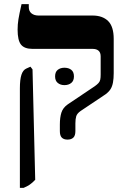

<svg xmlns="http://www.w3.org/2000/svg" viewBox="-20 -667 614 927"><path d="M306 7Q288 7 278.5 -2.5Q269 -12 269 -34V-66Q269 -100 276.5 -123.5Q284 -147 307 -163L438 -251Q449 -259 455.5 -266Q462 -273 464 -282.5Q466 -292 466 -307V-395Q466 -413 456 -422Q446 -431 427 -431H137Q98 -431 81.5 -451.5Q65 -472 65 -524Q65 -549 69 -574Q73 -599 84 -647H119V-633Q119 -613 132 -602.5Q145 -592 166 -592H427Q475 -592 502 -565.5Q529 -539 529 -479V-314Q529 -288 525.5 -269Q522 -250 514 -237Q506 -224 490 -212L369 -131Q352 -119 348 -105.5Q344 -92 344 -71V-34Q344 -12 334 -2.5Q324 7 306 7ZM76 240V-240Q76 -283 83.5 -306Q91 -329 107 -336L127 -345L137 -332L150 201Q136 216 123.5 224.5Q111 233 94 240ZM246 -298Q246 -320 259 -330Q272 -340 291 -340Q311 -340 324 -330Q337 -320 337 -298Q337 -277 324 -266.5Q311 -256 291 -256Q272 -256 259 -266.5Q246 -277 246 -298Z"/></svg>

Font: Noto Serif Hebrew
Style: Bold
Weight: 700
Version: Version 2.003